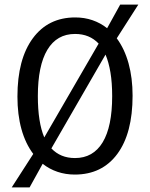

<svg xmlns="http://www.w3.org/2000/svg" viewBox="-20 -746 654 837"><path d="M558 -329Q558 -165 491.5 -75Q425 15 306 15Q266 15 230.5 3Q195 -9 166 -32L109 71H31L125 -75Q91 -120 73.5 -183Q56 -246 56 -325Q56 -488 123 -579Q190 -670 308 -670Q348 -670 383 -658Q418 -646 447 -623L504 -726H583L489 -579Q523 -533 540.5 -469.5Q558 -406 558 -329ZM307 -598Q228 -598 186.5 -529Q145 -460 145 -327Q145 -270 152 -225Q159 -180 173 -147L410 -556Q390 -577 364.5 -587.5Q339 -598 307 -598ZM307 -57Q386 -57 427.5 -125.5Q469 -194 469 -327Q469 -385 461.5 -430Q454 -475 440 -508L204 -99Q224 -78 249.5 -67.5Q275 -57 307 -57Z"/></svg>

Font: Intel One Mono
Style: Regular
Weight: 400
Monospace: yes
Designer: Fred Shallcrass
Foundry: Frere-Jones Type LLC
Version: Version 1.400;hotconv 1.1.0;makeotfexe 2.6.0;FJTRelease1.4